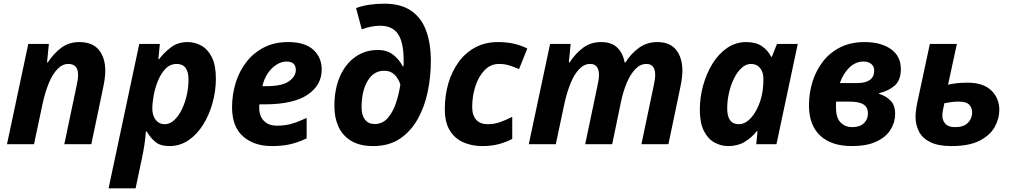

<svg xmlns="http://www.w3.org/2000/svg" viewBox="-20 -785 5515 1045"><path d="M18 0 134 -546H246L236 -445H240Q272 -494 313.5 -525Q355 -556 412 -556Q483 -556 518 -513.5Q553 -471 553 -399Q553 -363 542 -311L477 0H330L397 -319Q405 -354 405 -377Q405 -437 352 -437Q319 -437 292 -408.5Q265 -380 245.5 -332Q226 -284 213 -226L165 0Z M571 240 738 -546H850L842 -463H846Q872 -498 910 -527Q948 -556 1001 -556Q1041 -556 1076 -536.5Q1111 -517 1133 -473.5Q1155 -430 1155 -357Q1155 -291 1137 -225.5Q1119 -160 1086 -107Q1053 -54 1006.5 -22Q960 10 902 10Q852 10 825 -13Q798 -36 778 -70H774Q771 -30 766 3Q761 36 753 74L718 240ZM877 -109Q904 -109 927.5 -130.5Q951 -152 968.5 -187Q986 -222 996 -265Q1006 -308 1006 -351Q1006 -437 942 -437Q906 -437 881 -411Q856 -385 840 -346Q824 -307 816.5 -266Q809 -225 809 -195Q809 -156 827.5 -132.5Q846 -109 877 -109Z M1459 10Q1363 10 1303 -42.5Q1243 -95 1243 -201Q1243 -270 1262.5 -333.5Q1282 -397 1320.5 -447Q1359 -497 1416 -526.5Q1473 -556 1548 -556Q1640 -556 1685.5 -514Q1731 -472 1731 -407Q1731 -321 1653.5 -269Q1576 -217 1417 -217H1392Q1391 -211 1391 -206.5Q1391 -202 1391 -197Q1391 -153 1416.5 -127Q1442 -101 1488 -101Q1531 -101 1566 -111Q1601 -121 1649 -143V-32Q1606 -11 1562 -0.5Q1518 10 1459 10ZM1408 -316H1430Q1515 -316 1552.5 -342.5Q1590 -369 1590 -404Q1590 -450 1539 -450Q1512 -450 1485 -433Q1458 -416 1437.5 -386Q1417 -356 1408 -316Z M2011 10Q1938 10 1891 -18.5Q1844 -47 1822 -96Q1800 -145 1800 -206Q1800 -300 1830 -368.5Q1860 -437 1913.5 -475Q1967 -513 2036 -513Q2087 -513 2120 -487Q2153 -461 2172 -424H2176Q2177 -432 2177 -441.5Q2177 -451 2177 -456Q2177 -554 2146.5 -599.5Q2116 -645 2048 -645Q2025 -645 1998 -639.5Q1971 -634 1949 -625L1918 -741Q1950 -753 1989 -759Q2028 -765 2071 -765Q2161 -765 2217 -727Q2273 -689 2299 -619Q2325 -549 2325 -453Q2325 -368 2308 -286Q2291 -204 2253.5 -137Q2216 -70 2156.5 -30Q2097 10 2011 10ZM2019 -110Q2061 -110 2089 -141Q2117 -172 2134 -221Q2151 -270 2159 -325Q2149 -357 2127.5 -378.5Q2106 -400 2071 -400Q2014 -400 1981 -345Q1948 -290 1948 -201Q1948 -158 1966.5 -134Q1985 -110 2019 -110Z M2604 10Q2548 10 2501.5 -10.5Q2455 -31 2428 -75Q2401 -119 2401 -191Q2401 -265 2420 -330.5Q2439 -396 2476 -447Q2513 -498 2567 -527Q2621 -556 2690 -556Q2739 -556 2777.5 -547Q2816 -538 2850 -521L2805 -409Q2779 -420 2753.5 -428.5Q2728 -437 2696 -437Q2650 -437 2617 -402.5Q2584 -368 2567 -314.5Q2550 -261 2550 -203Q2550 -157 2572 -133Q2594 -109 2634 -109Q2671 -109 2702.5 -120.5Q2734 -132 2768 -149V-29Q2734 -11 2694.5 -0.5Q2655 10 2604 10Z M2858 0 2974 -546H3086L3076 -445H3080Q3112 -494 3153.5 -525Q3195 -556 3252 -556Q3308 -556 3339 -526.5Q3370 -497 3380 -445H3384Q3415 -494 3458 -525Q3501 -556 3558 -556Q3626 -556 3660 -513.5Q3694 -471 3694 -399Q3694 -363 3683 -311L3618 0H3471L3538 -319Q3546 -354 3546 -377Q3546 -437 3498 -437Q3465 -437 3438 -409Q3411 -381 3391 -333.5Q3371 -286 3359 -227L3312 0H3165L3232 -319Q3240 -354 3240 -377Q3240 -437 3192 -437Q3159 -437 3132 -408.5Q3105 -380 3085.5 -332Q3066 -284 3053 -226L3005 0Z M3943 10Q3904 10 3868.5 -9.5Q3833 -29 3811 -72.5Q3789 -116 3789 -188Q3789 -255 3807 -320Q3825 -385 3858 -438.5Q3891 -492 3937.5 -524Q3984 -556 4042 -556Q4094 -556 4126.5 -534Q4159 -512 4177 -476H4181L4209 -546H4322L4206 0H4096L4103 -71H4099Q4070 -35 4032.5 -12.5Q3995 10 3943 10ZM4001 -109Q4031 -109 4057 -133Q4083 -157 4101.5 -195Q4120 -233 4128 -275Q4135 -311 4135 -357Q4135 -392 4117 -414.5Q4099 -437 4067 -437Q4040 -437 4016.5 -415.5Q3993 -394 3975.5 -359Q3958 -324 3948 -281Q3938 -238 3938 -195Q3938 -109 4001 -109Z M4616 10Q4504 10 4443.5 -47.5Q4383 -105 4383 -211Q4383 -279 4402.5 -341Q4422 -403 4460 -451.5Q4498 -500 4554.5 -528Q4611 -556 4686 -556Q4774 -556 4828.5 -518Q4883 -480 4883 -409Q4883 -348 4849.5 -319Q4816 -290 4765 -278V-274Q4800 -264 4826 -238.5Q4852 -213 4852 -165Q4852 -119 4827 -79Q4802 -39 4750 -14.5Q4698 10 4616 10ZM4551 -333H4649Q4691 -333 4714.5 -350Q4738 -367 4738 -401Q4738 -424 4722 -437Q4706 -450 4680 -450Q4637 -450 4603.5 -418Q4570 -386 4551 -333ZM4618 -93Q4659 -93 4681.5 -114Q4704 -135 4704 -168Q4704 -200 4680.5 -216Q4657 -232 4602 -232H4531Q4530 -225 4530 -217Q4530 -209 4530 -201Q4530 -143 4555.5 -118Q4581 -93 4618 -93Z M5158 10Q5087 10 5044 -11Q5001 -32 4982 -68.5Q4963 -105 4963 -150Q4963 -184 4975 -238L5041 -546H5188L5140 -324Q5161 -329 5187 -332Q5213 -335 5246 -335Q5332 -335 5375.5 -292.5Q5419 -250 5419 -187Q5419 -139 5394 -94Q5369 -49 5312 -19.5Q5255 10 5158 10ZM5179 -93Q5225 -93 5248 -116.5Q5271 -140 5271 -172Q5271 -199 5255 -215.5Q5239 -232 5198 -232Q5164 -232 5120 -223Q5114 -197 5111.5 -183Q5109 -169 5109 -155Q5109 -130 5125 -111.5Q5141 -93 5179 -93Z"/></svg>

Font: Noto IKEA Latin
Style: Bold Italic
Weight: 700
Italic angle: -12°
Designer: Monotype Design Team
Foundry: Monotype Imaging Inc.
Version: Version 1.0